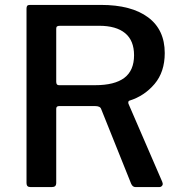

<svg xmlns="http://www.w3.org/2000/svg" viewBox="-20 -762 744 782"><path d="M643 -13Q643 -8 639 -4Q635 0 629 0H532Q520 0 514 -14L392 -318Q388 -330 367 -330H221Q209 -330 209 -319V-18Q209 -8 204.5 -4Q200 0 190 0H105Q96 0 92 -4Q88 -8 88 -16V-727Q88 -735 91 -738.5Q94 -742 102 -742H391Q515 -742 583 -691.5Q651 -641 651 -546Q651 -469 609.5 -420Q568 -371 507 -352Q501 -350 503 -340L641 -21Q643 -15 643 -13ZM526 -537Q526 -597 489.5 -627Q453 -657 384 -657H225Q216 -657 212.5 -654.5Q209 -652 209 -645V-429Q209 -415 220 -415H367Q447 -415 486.5 -445Q526 -475 526 -537Z"/></svg>

Font: n
Style: Regular
Weight: 500
Designer: Pablo Impallari, Rodrigo Fuenzalida
Foundry: Impallari Type
Version: Version 1.002; ttfautohint (v1.5)